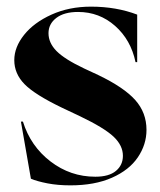

<svg xmlns="http://www.w3.org/2000/svg" viewBox="-20 -543 483 578"><path d="M73 -5 43 -177H49Q72 -103 132 -57Q192 -11 267 -11Q308 -11 329 -28.5Q350 -46 350 -74Q350 -105 322 -131.5Q294 -158 221 -193L166 -219Q85 -258 54 -289.5Q23 -321 23 -362Q23 -401 52.5 -438Q82 -475 135 -499Q188 -523 254 -523Q330 -523 393 -499V-356H388Q374 -423 326.5 -465Q279 -507 215 -507Q173 -507 149.5 -489Q126 -471 126 -443Q126 -414 150 -389.5Q174 -365 233 -337L276 -317Q353 -280 387 -242Q421 -204 421 -152Q421 -108 395 -69.5Q369 -31 317 -8Q265 15 192 15Q154 15 123 9Q92 3 73 -5Z"/></svg>

Font: Nyght Serif Medium
Style: Regular
Weight: 500
Designer: Maksym Kobuzan
Version: Version 0.410